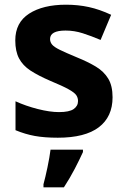

<svg xmlns="http://www.w3.org/2000/svg" viewBox="-20 -576 537 817"><path d="M459 -162Q459 -79 400.5 -34.5Q342 10 226 10Q169 10 128 2.5Q87 -5 46 -22V-145Q90 -125 141 -112Q192 -99 231 -99Q275 -99 293.5 -112Q312 -125 312 -146Q312 -160 304.5 -171Q297 -182 272 -196Q247 -210 194 -232Q143 -254 110 -275.5Q77 -297 61 -327.5Q45 -358 45 -404Q45 -480 104 -518Q163 -556 261 -556Q312 -556 358 -546Q404 -536 453 -513L408 -406Q368 -423 332 -434.5Q296 -446 259 -446Q193 -446 193 -410Q193 -397 201.5 -386.5Q210 -376 234.5 -364Q259 -352 307 -332Q354 -313 388 -292.5Q422 -272 440.5 -241.5Q459 -211 459 -162ZM333 71Q318 104 298 142.5Q278 181 252 221H165V208Q173 179 182 136Q191 93 195 61H333Z"/></svg>

Font: Noto Sans Bengali
Style: Bold
Weight: 700
Designer: Jelle Bosma - Monotype Design Team
Foundry: Monotype Imaging Inc.
Version: Version 2.003; ttfautohint (v1.8.4.7-5d5b)